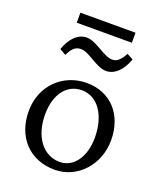

<svg xmlns="http://www.w3.org/2000/svg" viewBox="-158 -971 908 1080"><g transform="rotate(20 295.5 -431.0)"><path d="M299 9C435 9 542 -108 542 -255C542 -409 447 -512 304 -512C164 -512 50 -407 50 -252C50 -98 148 9 299 9ZM98 -640 135 -619C154 -656 171 -680 208 -680C259 -680 321 -612 381 -612C433 -612 476 -657 500 -724L463 -744C443 -709 424 -684 392 -684C339 -684 276 -752 216 -752C165 -752 121 -708 98 -640ZM134 -811H464V-871H134ZM143 -266C143 -386 202 -464 292 -464C387 -464 451 -372 451 -237C451 -123 394 -42 311 -42C213 -42 143 -131 143 -266Z"/></g></svg>

Font: TPK Tissa Web Quiz
Style: Regular
Weight: 400
Designer: Jacques Le Bailly, Suppakit Chalermlarp | Katatrad Co.,Ltd.
Foundry: Jacques Le Bailly, Cadson Demak Co.,Ltd.
Version: Version 5.000;Glyphs 3.1.2 (3151)